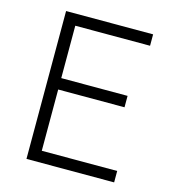

<svg xmlns="http://www.w3.org/2000/svg" viewBox="-105 -789 800 878"><g transform="rotate(15 295.0 -350.0)"><path d="M100 0V-700H512V-646H158V-398H472V-344H158V-54H515V0Z"/></g></svg>

Font: Geologica Cursive Thin
Style: Regular
Weight: 250
Designer: Sindre Bremnes, Frode Helland
Foundry: Monokrom Skriftforlag AS
Version: Version 1.010;gftools[0.9.28]